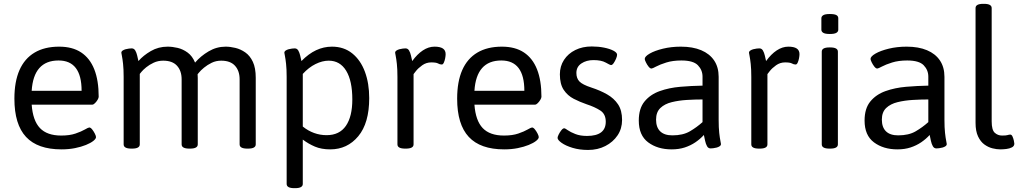

<svg xmlns="http://www.w3.org/2000/svg" viewBox="-20 -772 5316 1000"><path d="M300 6Q176 6 115.5 -59Q55 -124 55 -258Q55 -347 81.5 -407Q108 -467 160 -498Q212 -529 288 -529Q357 -529 402.5 -499Q448 -469 471 -411Q494 -353 494 -268Q494 -262 488.5 -252.5Q483 -243 475 -235Q467 -227 461 -227H145Q151 -144 188 -105Q225 -66 299 -66Q343 -66 373.5 -76.5Q404 -87 422 -97.5Q440 -108 445 -108Q452 -108 460 -98Q468 -88 474 -76Q480 -64 480 -58Q480 -49 466 -38Q452 -27 427.5 -17Q403 -7 370.5 -0.5Q338 6 300 6ZM145 -299H405Q405 -378 375 -417.5Q345 -457 285 -457Q220 -457 185 -417.5Q150 -378 145 -299Z M664 2Q624 2 624 -20V-371Q624 -412 621 -439Q618 -466 615 -480.5Q612 -495 612 -497Q612 -504 618.5 -508.5Q625 -513 634 -515.5Q643 -518 652 -519Q661 -520 666 -520Q678 -520 684.5 -509Q691 -498 694.5 -482.5Q698 -467 701 -454Q726 -483 765.5 -506Q805 -529 853 -529Q878 -529 905.5 -522.5Q933 -516 957.5 -498Q982 -480 996 -446Q1025 -480 1066.5 -504.5Q1108 -529 1155 -529Q1179 -529 1206 -522.5Q1233 -516 1257.5 -499Q1282 -482 1297 -450Q1312 -418 1312 -367V-20Q1312 2 1272 2H1268Q1228 2 1228 -20V-359Q1228 -403 1204 -429.5Q1180 -456 1132 -456Q1105 -456 1082.5 -445Q1060 -434 1042.5 -419.5Q1025 -405 1015.5 -393Q1006 -381 1004 -379L1003 -413Q1008 -402 1009 -389.5Q1010 -377 1010 -366V-20Q1010 2 970 2H966Q926 2 926 -20V-359Q926 -403 902 -429.5Q878 -456 830 -456Q803 -456 780.5 -445.5Q758 -435 741.5 -421.5Q725 -408 716.5 -397.5Q708 -387 708 -387V-20Q708 2 668 2Z M1513 208Q1473 208 1473 186V-371Q1473 -412 1470 -439Q1467 -466 1464 -480.5Q1461 -495 1461 -497Q1461 -504 1467.5 -508.5Q1474 -513 1483 -515.5Q1492 -518 1501 -519Q1510 -520 1515 -520Q1527 -520 1533.5 -509Q1540 -498 1543.5 -482.5Q1547 -467 1550 -454Q1587 -492 1626.5 -510.5Q1666 -529 1709 -529Q1771 -529 1814.5 -494Q1858 -459 1880.5 -398.5Q1903 -338 1903 -261Q1903 -131 1846 -62.5Q1789 6 1700 6Q1654 6 1620 -8.5Q1586 -23 1557 -45V186Q1557 208 1517 208ZM1681 -68Q1748 -68 1781.5 -116.5Q1815 -165 1815 -254Q1815 -351 1783 -403.5Q1751 -456 1692 -456Q1659 -456 1623.5 -438.5Q1588 -421 1557 -387V-113Q1584 -91 1615.5 -79.5Q1647 -68 1681 -68Z M2090 2Q2050 2 2050 -20V-371Q2050 -412 2047 -439Q2044 -466 2041 -480.5Q2038 -495 2038 -497Q2038 -504 2044.5 -508.5Q2051 -513 2060 -515.5Q2069 -518 2078 -519Q2087 -520 2092 -520Q2104 -520 2110.5 -509Q2117 -498 2120.5 -482.5Q2124 -467 2127 -454Q2153 -490 2182.5 -509.5Q2212 -529 2243 -529Q2272 -529 2286.5 -519.5Q2301 -510 2301 -490Q2301 -481 2298.5 -468Q2296 -455 2291.5 -445.5Q2287 -436 2281 -436Q2271 -436 2261.5 -441.5Q2252 -447 2226 -447Q2200 -447 2179 -432Q2158 -417 2146 -401.5Q2134 -386 2134 -386V-20Q2134 2 2094 2Z M2606 6Q2482 6 2421.5 -59Q2361 -124 2361 -258Q2361 -347 2387.5 -407Q2414 -467 2466 -498Q2518 -529 2594 -529Q2663 -529 2708.5 -499Q2754 -469 2777 -411Q2800 -353 2800 -268Q2800 -262 2794.5 -252.5Q2789 -243 2781 -235Q2773 -227 2767 -227H2451Q2457 -144 2494 -105Q2531 -66 2605 -66Q2649 -66 2679.5 -76.5Q2710 -87 2728 -97.5Q2746 -108 2751 -108Q2758 -108 2766 -98Q2774 -88 2780 -76Q2786 -64 2786 -58Q2786 -49 2772 -38Q2758 -27 2733.5 -17Q2709 -7 2676.5 -0.5Q2644 6 2606 6ZM2451 -299H2711Q2711 -378 2681 -417.5Q2651 -457 2591 -457Q2526 -457 2491 -417.5Q2456 -378 2451 -299Z M3043 9Q2998 9 2962 -2Q2926 -13 2905 -28Q2884 -43 2884 -54Q2884 -60 2890 -72Q2896 -84 2904 -94Q2912 -104 2919 -104Q2923 -104 2937 -94Q2951 -84 2976.5 -74Q3002 -64 3037 -64Q3135 -64 3135 -138Q3135 -178 3106.5 -196.5Q3078 -215 3035 -229Q3000 -241 2968 -257.5Q2936 -274 2916 -304Q2896 -334 2896 -385Q2896 -427 2917.5 -460Q2939 -493 2976.5 -511.5Q3014 -530 3062 -530Q3096 -530 3126 -524Q3156 -518 3175 -508Q3194 -498 3194 -487Q3194 -479 3188.5 -466Q3183 -453 3176 -443Q3169 -433 3162 -433Q3158 -433 3135 -446Q3112 -459 3071 -459Q3034 -459 3008 -441.5Q2982 -424 2982 -392Q2982 -364 2998 -347.5Q3014 -331 3060 -316Q3106 -301 3142 -280.5Q3178 -260 3199 -228.5Q3220 -197 3220 -147Q3220 -102 3196.5 -67Q3173 -32 3133 -11.5Q3093 9 3043 9Z M3478 6Q3405 6 3356 -30.5Q3307 -67 3307 -144Q3307 -207 3337 -243.5Q3367 -280 3416 -297.5Q3465 -315 3523.5 -320Q3582 -325 3639 -326V-373Q3639 -407 3615 -432Q3591 -457 3529 -457Q3484 -457 3450.5 -446.5Q3417 -436 3397.5 -425.5Q3378 -415 3373 -415Q3366 -415 3358 -425Q3350 -435 3344 -447.5Q3338 -460 3338 -465Q3338 -478 3364 -493Q3390 -508 3433 -518.5Q3476 -529 3526 -529Q3588 -529 3632 -510.5Q3676 -492 3699.5 -457Q3723 -422 3723 -372V-148Q3723 -107 3726 -80Q3729 -53 3732 -39Q3735 -25 3735 -22Q3735 -15 3728.5 -10.5Q3722 -6 3713 -3.5Q3704 -1 3695 0Q3686 1 3681 1Q3669 1 3662.5 -10.5Q3656 -22 3652.5 -38.5Q3649 -55 3646 -69Q3627 -48 3602 -31Q3577 -14 3546.5 -4Q3516 6 3478 6ZM3482 -67Q3537 -67 3573 -88Q3609 -109 3639 -136V-254Q3600 -254 3558 -251.5Q3516 -249 3479 -240Q3442 -231 3419.5 -209.5Q3397 -188 3397 -149Q3397 -109 3418.5 -88Q3440 -67 3482 -67Z M3933 2Q3893 2 3893 -20V-371Q3893 -412 3890 -439Q3887 -466 3884 -480.5Q3881 -495 3881 -497Q3881 -504 3887.5 -508.5Q3894 -513 3903 -515.5Q3912 -518 3921 -519Q3930 -520 3935 -520Q3947 -520 3953.5 -509Q3960 -498 3963.5 -482.5Q3967 -467 3970 -454Q3996 -490 4025.5 -509.5Q4055 -529 4086 -529Q4115 -529 4129.5 -519.5Q4144 -510 4144 -490Q4144 -481 4141.5 -468Q4139 -455 4134.5 -445.5Q4130 -436 4124 -436Q4114 -436 4104.5 -441.5Q4095 -447 4069 -447Q4043 -447 4022 -432Q4001 -417 3989 -401.5Q3977 -386 3977 -386V-20Q3977 2 3937 2Z M4300 2Q4260 2 4260 -20V-503Q4260 -525 4300 -525H4304Q4344 -525 4344 -503V-20Q4344 2 4304 2ZM4302 -595Q4278 -595 4268 -601Q4258 -607 4258 -617V-677Q4258 -687 4268 -693Q4278 -699 4302 -699Q4326 -699 4336 -693.5Q4346 -688 4346 -677V-617Q4346 -607 4336 -601Q4326 -595 4302 -595Z M4654 6Q4581 6 4532 -30.5Q4483 -67 4483 -144Q4483 -207 4513 -243.5Q4543 -280 4592 -297.5Q4641 -315 4699.5 -320Q4758 -325 4815 -326V-373Q4815 -407 4791 -432Q4767 -457 4705 -457Q4660 -457 4626.5 -446.5Q4593 -436 4573.5 -425.5Q4554 -415 4549 -415Q4542 -415 4534 -425Q4526 -435 4520 -447.5Q4514 -460 4514 -465Q4514 -478 4540 -493Q4566 -508 4609 -518.5Q4652 -529 4702 -529Q4764 -529 4808 -510.5Q4852 -492 4875.5 -457Q4899 -422 4899 -372V-148Q4899 -107 4902 -80Q4905 -53 4908 -39Q4911 -25 4911 -22Q4911 -15 4904.5 -10.5Q4898 -6 4889 -3.5Q4880 -1 4871 0Q4862 1 4857 1Q4845 1 4838.5 -10.5Q4832 -22 4828.5 -38.5Q4825 -55 4822 -69Q4803 -48 4778 -31Q4753 -14 4722.5 -4Q4692 6 4654 6ZM4658 -67Q4713 -67 4749 -88Q4785 -109 4815 -136V-254Q4776 -254 4734 -251.5Q4692 -249 4655 -240Q4618 -231 4595.5 -209.5Q4573 -188 4573 -149Q4573 -109 4594.5 -88Q4616 -67 4658 -67Z M5190 6Q5171 6 5149 0.5Q5127 -5 5107 -19.5Q5087 -34 5074 -61.5Q5061 -89 5061 -132V-730Q5061 -752 5101 -752H5105Q5145 -752 5145 -730V-140Q5145 -95 5161 -80.5Q5177 -66 5199 -66Q5221 -66 5228 -68.5Q5235 -71 5242 -71Q5249 -71 5253.5 -61Q5258 -51 5260.5 -39.5Q5263 -28 5263 -24Q5263 -11 5250.5 -4.5Q5238 2 5221 4Q5204 6 5190 6Z"/></svg>

Font: Asap
Style: Regular
Weight: 400
Designer: Pablo Cosgaya
Foundry: Omnibus-Type
Version: Version 3.001